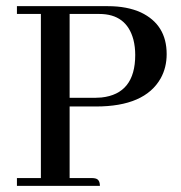

<svg xmlns="http://www.w3.org/2000/svg" viewBox="-20 -606 589 626"><path d="M303.7 -560.5Q392.6 -560.5 415 -476.6Q420.9 -453.1 420.9 -426.8Q420.9 -299.8 310.5 -288.1Q299.8 -287.1 290 -287.1H207V-560.5ZM305.7 0Q305.7 -21.5 290 -24.4Q285.2 -25.4 280.3 -25.4H207V-258.8H293Q452.1 -258.8 503.9 -350.6Q523.4 -385.7 523.4 -429.7Q523.4 -525.4 439.5 -565.4Q394.5 -585.9 332 -585.9H35.2V-560.5H113.3V-25.4H35.2V0Z"/></svg>

Font: Abhaya Libre Medium
Style: Regular
Weight: 500
Designer: Pushpananda Ekanayake, Sol Matas, Pathum Egodawatta
Foundry: Mooniak
Version: Version 1.050 ; ttfautohint (v1.6)